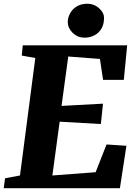

<svg xmlns="http://www.w3.org/2000/svg" viewBox="-42 -984 711 1004"><path d="M-15.6 -51.8 62.5 -66.4 142.6 -680.7 71.8 -693.4 77.1 -747.1H623L605.5 -566.4H497.1L480.5 -675.8L314.9 -688.5L279.8 -430.2L496.6 -441.9L485.4 -335.4L270 -347.7L231.9 -66.4L458 -83.5L515.1 -228.5L619.1 -221.7L585 0H-22.5ZM364.7 -793.9Q333.5 -808.6 318.8 -838.9Q312.5 -852.5 312.5 -870.1Q312.5 -887.7 320.3 -905.5Q328.1 -923.3 341.3 -936.5Q370.1 -964.4 414.1 -964.4Q451.2 -964.4 477.5 -939.5Q502 -917 502 -891.8Q502 -866.7 494.9 -848.1Q487.8 -829.6 474.6 -816.2Q461.4 -802.7 441.9 -794.9Q422.4 -787.1 401.4 -787.1Q380.4 -787.1 364.7 -793.9Z"/></svg>

Font: Merriweather
Style: Heavy Italic
Weight: 900
Italic angle: -7°
Designer: Eben Sorkin
Foundry: Eben Sorkin
Version: Version 1.001